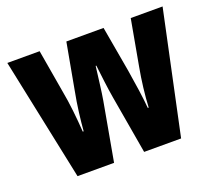

<svg xmlns="http://www.w3.org/2000/svg" viewBox="-98 -680 905 810"><g transform="rotate(-20 354.0 -275.0)"><path d="M375 -261Q369 -296 364 -336.5Q359 -377 355 -411H352Q347 -372 342 -331.5Q337 -291 332 -262L285 0H121L6 -550H151L184 -357Q192 -315 197.5 -265.5Q203 -216 206 -169H210Q213 -207 218.5 -251Q224 -295 234 -347L271 -550H438L474 -345Q482 -296 488.5 -250.5Q495 -205 498 -169H502Q504 -210 509.5 -256Q515 -302 523 -345L560 -550H703L586 0H420Z"/></g></svg>

Font: Noto Sans Hebrew ExtraCondensed ExtraBold
Style: Regular
Weight: 800
Width: 2
Designer: Monotype Design Team
Foundry: Monotype Imaging Inc.
Version: Version 2.004; ttfautohint (v1.8.4.7-5d5b)